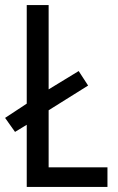

<svg xmlns="http://www.w3.org/2000/svg" viewBox="-21 -734 464 754"><path d="M84 0H401V-77H170V-301L325 -398L288 -455L170 -383V-714H84V-327L-1 -271L38 -216L84 -244Z"/></svg>

Font: Noto Sans Sinhala UI Condensed
Style: Regular
Weight: 400
Width: 3
Designer: Jelle Bosma - Monotype Design Team
Foundry: Monotype Imaging Inc.
Version: Version 2.006